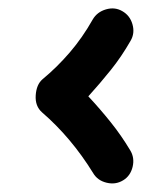

<svg xmlns="http://www.w3.org/2000/svg" viewBox="-20 -532 360 450"><path d="M268.6 -109.4Q251 -98.6 229.7 -103.8Q208.5 -108.9 198.2 -126.5Q147 -209.5 78.6 -268.6Q62 -283.2 63.7 -308.6Q65.4 -334 79.6 -346.2Q113.8 -374.5 143.6 -409.2Q173.3 -443.8 197.3 -486.3Q207.5 -503.9 228.3 -510Q249 -516.1 266.6 -505.9Q284.7 -495.6 290.5 -474.9Q296.4 -454.1 286.1 -436.5Q264.6 -398.9 239.5 -367.7Q214.4 -336.4 187 -306.2Q214.4 -276.9 239.3 -245.8Q264.2 -214.8 285.2 -179.7Q295.9 -162.1 290.8 -140.9Q285.6 -119.6 268.6 -109.4Z"/></svg>

Font: Mikhak-FD ExtraBold
Style: Regular
Weight: 800
Designer: Amin Abedi
Version: Version 3.2